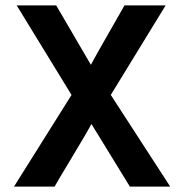

<svg xmlns="http://www.w3.org/2000/svg" viewBox="-20 -694 684 714"><path d="M246 -341 42 -674H189L318 -453Q332 -480 384.5 -571.5Q437 -663 443 -674H596L392 -341L613 0H463L320 -233Q305 -204 248.5 -110.5Q192 -17 183 0H32Z"/></svg>

Font: Hind SemiBold
Style: Regular
Weight: 600
Designer: Manushi Parikh, Satya Rajpurohit
Foundry: Indian Type Foundry
Version: Version 2.001;PS 1.0;hotconv 1.0.79;makeotf.lib2.5.61930; tt